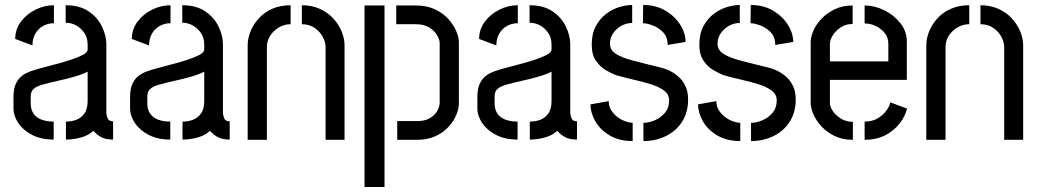

<svg xmlns="http://www.w3.org/2000/svg" viewBox="-20 -560 4157 769"><path d="M195 -1Q145 -1 109 -19.5Q73 -38 53.5 -67Q34 -96 34 -125V-173Q34 -188 37 -204.5Q40 -221 51 -238Q62 -255 85 -267Q101 -275 130.5 -283.5Q160 -292 194 -300.5Q228 -309 259 -319Q290 -329 310.5 -339.5Q331 -350 331 -362V-381Q331 -409 317.5 -428.5Q304 -448 284.5 -458.5Q265 -469 243 -469V-539Q299 -539 335 -514.5Q371 -490 388.5 -453.5Q406 -417 406 -383V-107Q406 -101 410.5 -87.5Q415 -74 433 -74V-1Q403 -1 385 -11Q367 -21 354 -36Q335 -18 305 -9.5Q275 -1 244 -1V-73Q267 -73 286.5 -80.5Q306 -88 318.5 -106Q331 -124 331 -155V-273Q310 -262 278.5 -253Q247 -244 213 -236.5Q179 -229 152 -221.5Q125 -214 115 -204Q103 -195 103 -172V-143Q104 -118 116 -102.5Q128 -87 148.5 -80Q169 -73 195 -73ZM110 -378 41 -404Q41 -443 64 -473.5Q87 -504 122.5 -521.5Q158 -539 196 -539V-467Q173 -467 153.5 -456.5Q134 -446 122 -426Q110 -406 110 -378Z M662 -1Q612 -1 576 -19.5Q540 -38 520.5 -67Q501 -96 501 -125V-173Q501 -188 504 -204.5Q507 -221 518 -238Q529 -255 552 -267Q568 -275 597.5 -283.5Q627 -292 661 -300.5Q695 -309 726 -319Q757 -329 777.5 -339.5Q798 -350 798 -362V-381Q798 -409 784.5 -428.5Q771 -448 751.5 -458.5Q732 -469 710 -469V-539Q766 -539 802 -514.5Q838 -490 855.5 -453.5Q873 -417 873 -383V-107Q873 -101 877.5 -87.5Q882 -74 900 -74V-1Q870 -1 852 -11Q834 -21 821 -36Q802 -18 772 -9.5Q742 -1 711 -1V-73Q734 -73 753.5 -80.5Q773 -88 785.5 -106Q798 -124 798 -155V-273Q777 -262 745.5 -253Q714 -244 680 -236.5Q646 -229 619 -221.5Q592 -214 582 -204Q570 -195 570 -172V-143Q571 -118 583 -102.5Q595 -87 615.5 -80Q636 -73 662 -73ZM577 -378 508 -404Q508 -443 531 -473.5Q554 -504 589.5 -521.5Q625 -539 663 -539V-467Q640 -467 620.5 -456.5Q601 -446 589 -426Q577 -406 577 -378Z M972 -378Q972 -406 983.5 -434.5Q995 -463 1017 -487Q1039 -511 1071 -525Q1103 -539 1144 -539V-463Q1119 -463 1097.5 -450.5Q1076 -438 1062.5 -417.5Q1049 -397 1049 -372V0H972ZM1284 -372Q1284 -391 1273 -412Q1262 -433 1240.5 -448Q1219 -463 1189 -463V-539Q1229 -539 1261 -524.5Q1293 -510 1315 -486Q1337 -462 1348.5 -433.5Q1360 -405 1360 -378V0H1284Z M1571 0V-75H1652Q1682 -75 1702 -87Q1722 -99 1731.5 -116Q1741 -133 1741 -149V-388Q1741 -401 1731 -418.5Q1721 -436 1700 -449.5Q1679 -463 1646 -463H1567V-538H1646Q1690 -538 1722.5 -522.5Q1755 -507 1776 -483.5Q1797 -460 1807.5 -435Q1818 -410 1818 -391V-145Q1818 -126 1808 -101Q1798 -76 1777.5 -53Q1757 -30 1725 -15Q1693 0 1650 0ZM1440 189V-538H1520V189Z M2053 -1Q2003 -1 1967 -19.5Q1931 -38 1911.5 -67Q1892 -96 1892 -125V-173Q1892 -188 1895 -204.5Q1898 -221 1909 -238Q1920 -255 1943 -267Q1959 -275 1988.5 -283.5Q2018 -292 2052 -300.5Q2086 -309 2117 -319Q2148 -329 2168.5 -339.5Q2189 -350 2189 -362V-381Q2189 -409 2175.5 -428.5Q2162 -448 2142.5 -458.5Q2123 -469 2101 -469V-539Q2157 -539 2193 -514.5Q2229 -490 2246.5 -453.5Q2264 -417 2264 -383V-107Q2264 -101 2268.5 -87.5Q2273 -74 2291 -74V-1Q2261 -1 2243 -11Q2225 -21 2212 -36Q2193 -18 2163 -9.5Q2133 -1 2102 -1V-73Q2125 -73 2144.5 -80.5Q2164 -88 2176.5 -106Q2189 -124 2189 -155V-273Q2168 -262 2136.5 -253Q2105 -244 2071 -236.5Q2037 -229 2010 -221.5Q1983 -214 1973 -204Q1961 -195 1961 -172V-143Q1962 -118 1974 -102.5Q1986 -87 2006.5 -80Q2027 -73 2053 -73ZM1968 -378 1899 -404Q1899 -443 1922 -473.5Q1945 -504 1980.5 -521.5Q2016 -539 2054 -539V-467Q2031 -467 2011.5 -456.5Q1992 -446 1980 -426Q1968 -406 1968 -378Z M2557 5V-68Q2578 -68 2602 -78Q2626 -88 2643 -108Q2660 -128 2660 -158Q2660 -182 2640 -197Q2620 -212 2588.5 -222Q2557 -232 2519.5 -240.5Q2482 -249 2447 -259Q2429 -266 2406.5 -279Q2384 -292 2367 -316.5Q2350 -341 2350 -381Q2350 -425 2366.5 -455.5Q2383 -486 2408.5 -505Q2434 -524 2461.5 -532Q2489 -540 2512 -540V-468Q2489 -468 2468.5 -456.5Q2448 -445 2435.5 -426.5Q2423 -408 2423 -385Q2423 -360 2445.5 -345Q2468 -330 2513 -318Q2558 -306 2624 -290Q2639 -287 2658 -278.5Q2677 -270 2695 -255Q2713 -240 2724.5 -217Q2736 -194 2736 -162Q2736 -110 2712 -72.5Q2688 -35 2647 -15Q2606 5 2557 5ZM2514 5Q2460 5 2422 -17.5Q2384 -40 2364.5 -74Q2345 -108 2345 -142L2418 -155Q2418 -130 2433.5 -110.5Q2449 -91 2471 -80Q2493 -69 2514 -68ZM2654 -380Q2654 -412 2635.5 -431Q2617 -450 2593.5 -458.5Q2570 -467 2555 -467L2556 -540Q2607 -540 2645 -517.5Q2683 -495 2704.5 -461Q2726 -427 2726 -392Z M2988 5V-68Q3009 -68 3033 -78Q3057 -88 3074 -108Q3091 -128 3091 -158Q3091 -182 3071 -197Q3051 -212 3019.5 -222Q2988 -232 2950.5 -240.5Q2913 -249 2878 -259Q2860 -266 2837.5 -279Q2815 -292 2798 -316.5Q2781 -341 2781 -381Q2781 -425 2797.5 -455.5Q2814 -486 2839.5 -505Q2865 -524 2892.5 -532Q2920 -540 2943 -540V-468Q2920 -468 2899.5 -456.5Q2879 -445 2866.5 -426.5Q2854 -408 2854 -385Q2854 -360 2876.5 -345Q2899 -330 2944 -318Q2989 -306 3055 -290Q3070 -287 3089 -278.5Q3108 -270 3126 -255Q3144 -240 3155.5 -217Q3167 -194 3167 -162Q3167 -110 3143 -72.5Q3119 -35 3078 -15Q3037 5 2988 5ZM2945 5Q2891 5 2853 -17.5Q2815 -40 2795.5 -74Q2776 -108 2776 -142L2849 -155Q2849 -130 2864.5 -110.5Q2880 -91 2902 -80Q2924 -69 2945 -68ZM3085 -380Q3085 -412 3066.5 -431Q3048 -450 3024.5 -458.5Q3001 -467 2986 -467L2987 -540Q3038 -540 3076 -517.5Q3114 -495 3135.5 -461Q3157 -427 3157 -392Z M3396 0Q3354 0 3322.5 -15.5Q3291 -31 3269.5 -54.5Q3248 -78 3237.5 -103Q3227 -128 3227 -147V-393Q3227 -412 3237.5 -436.5Q3248 -461 3269.5 -484Q3291 -507 3322.5 -522.5Q3354 -538 3395 -538V-464Q3368 -464 3347.5 -450.5Q3327 -437 3315.5 -418.5Q3304 -400 3304 -385V-314H3538V-384Q3538 -409 3524 -427Q3510 -445 3488.5 -455.5Q3467 -466 3443 -466V-538Q3483 -538 3521.5 -519Q3560 -500 3586 -467.5Q3612 -435 3612 -394V-240H3304V-147Q3304 -133 3315.5 -115.5Q3327 -98 3348 -85Q3369 -72 3396 -72ZM3443 0V-73Q3473 -73 3494.5 -85.5Q3516 -98 3529 -115.5Q3542 -133 3546 -150L3613 -125Q3605 -93 3582 -64Q3559 -35 3524 -17.5Q3489 0 3443 0Z M3690 -378Q3690 -406 3701.5 -434.5Q3713 -463 3735 -487Q3757 -511 3789 -525Q3821 -539 3862 -539V-463Q3837 -463 3815.5 -450.5Q3794 -438 3780.5 -417.5Q3767 -397 3767 -372V0H3690ZM4002 -372Q4002 -391 3991 -412Q3980 -433 3958.5 -448Q3937 -463 3907 -463V-539Q3947 -539 3979 -524.5Q4011 -510 4033 -486Q4055 -462 4066.5 -433.5Q4078 -405 4078 -378V0H4002Z"/></svg>

Font: Stick No Bills ExtraLight
Style: Regular
Weight: 400
Version: Version 2.000